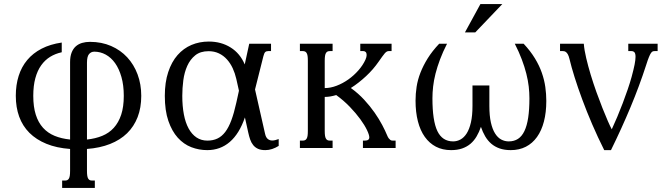

<svg xmlns="http://www.w3.org/2000/svg" viewBox="-20 -736 3296 955"><path d="M412.6 -42Q454.6 -46.4 488.5 -60.3Q522.5 -74.2 546.1 -100.3Q569.8 -126.5 582.8 -165.5Q595.7 -204.6 595.7 -259.3Q595.7 -312 584 -353Q572.3 -394 552.5 -421.9Q532.7 -449.7 505.9 -464.4Q479 -479 449.2 -479Q433.1 -479 422.9 -467Q412.6 -455.1 412.6 -423.8ZM328.6 4.9Q261.2 0 210.7 -20.8Q160.2 -41.5 126.2 -75.4Q92.3 -109.4 75.4 -155.8Q58.6 -202.1 58.6 -259.3Q58.6 -313.5 72.8 -358.4Q86.9 -403.3 115.5 -437.5Q144 -471.7 187 -493.9Q230 -516.1 287.1 -524.4V-476.1Q255.4 -469.2 229.5 -453.4Q203.6 -437.5 184.8 -411.1Q166 -384.8 155.8 -347.2Q145.5 -309.6 145.5 -259.3Q145.5 -204.6 158 -165.5Q170.4 -126.5 194.1 -100.3Q217.8 -74.2 251.7 -60.3Q285.6 -46.4 328.6 -42V-427.2Q328.6 -455.1 336.2 -474.4Q343.8 -493.7 356.9 -505.4Q370.1 -517.1 388.2 -522.5Q406.2 -527.8 427.7 -527.8Q485.4 -527.8 532.5 -507.3Q579.6 -486.8 612.8 -450.9Q646 -415 664.3 -366Q682.6 -316.9 682.6 -259.3Q682.6 -200.2 664.6 -153.6Q646.5 -106.9 612.1 -73.2Q577.6 -39.6 527.3 -19.8Q477.1 0 412.6 4.9V113.8Q412.6 128.9 414.1 138.2Q415.5 147.5 418.9 152.8Q422.4 158.2 427 160.2Q431.6 162.1 438.5 162.1H451.7V198.7H289.1V162.1H302.7Q309.1 162.1 314 160.2Q318.8 158.2 322.3 152.8Q325.7 147.5 327.1 138.2Q328.6 128.9 328.6 113.8Z M1010.7 10.7Q969.7 10.7 931.6 -3.9Q893.6 -18.6 864.3 -51Q835 -83.5 817.4 -134.8Q799.8 -186 799.8 -259.3Q799.8 -326.7 816.7 -377.4Q833.5 -428.2 863 -461.9Q892.6 -495.6 932.4 -512.5Q972.2 -529.3 1018.6 -529.3Q1080.1 -529.3 1127.2 -499.8Q1174.3 -470.2 1197.3 -415.5L1219.7 -518.6H1328.1V-481.9H1314.5Q1304.2 -481.9 1299.1 -476.8Q1293.9 -471.7 1290 -456.1L1248.5 -291L1298.3 -71.3Q1302.2 -52.7 1311.8 -44.9Q1321.3 -37.1 1334 -37.1Q1341.3 -37.1 1349.4 -39.1Q1357.4 -41 1366.2 -44.4V-10.3Q1350.6 -0.5 1333.7 5.1Q1316.9 10.7 1299.8 10.7Q1277.8 10.7 1263.4 4.2Q1249 -2.4 1239.5 -14.2Q1230 -25.9 1224.4 -42Q1218.8 -58.1 1214.8 -76.7L1198.2 -151.9Q1170.4 -70.8 1123 -30Q1075.7 10.7 1010.7 10.7ZM1017.6 -481.4Q976.6 -481.4 951.2 -460.9Q925.8 -440.4 911.4 -408.2Q897 -376 891.8 -336.7Q886.7 -297.4 886.7 -259.3Q886.7 -208.5 894.5 -167.2Q902.3 -126 918.2 -96.9Q934.1 -67.9 957.5 -52.2Q981 -36.6 1011.7 -36.6Q1039.6 -36.6 1061.3 -46.9Q1083 -57.1 1100.1 -79.3Q1117.2 -101.6 1130.6 -137.5Q1144 -173.3 1155.3 -224.6L1168.5 -284.7L1155.3 -343.8Q1148.9 -371.6 1137.5 -396.5Q1126 -421.4 1108.9 -440.4Q1091.8 -459.5 1068.8 -470.5Q1045.9 -481.4 1017.6 -481.4Z M1905.3 -63.5Q1909.2 -53.7 1913.3 -48.3Q1917.5 -43 1921.1 -40.3Q1924.8 -37.6 1928.2 -37.1Q1931.6 -36.6 1934.6 -36.6H1947.8V0H1785.2V-36.6H1794.4Q1816.9 -36.6 1816.9 -52.7Q1816.9 -64.9 1805.2 -89.4Q1793.5 -113.8 1772 -143.3Q1750.5 -172.9 1720 -204.6Q1689.5 -236.3 1652.3 -263.2Q1637.7 -258.8 1623.3 -256.3Q1608.9 -253.9 1595.2 -253.9V-85Q1595.2 -69.8 1596.7 -60.5Q1598.1 -51.3 1601.6 -45.9Q1605 -40.5 1609.6 -38.6Q1614.3 -36.6 1621.1 -36.6H1634.3V0H1471.7V-36.6H1485.4Q1491.7 -36.6 1496.6 -38.6Q1501.5 -40.5 1504.9 -45.9Q1508.3 -51.3 1509.8 -60.5Q1511.2 -69.8 1511.2 -85V-433.6Q1511.2 -448.7 1509.8 -458Q1508.3 -467.3 1504.9 -472.7Q1501.5 -478 1496.6 -480Q1491.7 -481.9 1485.4 -481.9H1471.7V-518.6H1634.3V-481.9H1621.1Q1614.3 -481.9 1609.6 -480Q1605 -478 1601.6 -472.7Q1598.1 -467.3 1596.7 -458Q1595.2 -448.7 1595.2 -433.6V-297.9Q1624 -297.9 1654.5 -309.6Q1685.1 -321.3 1712.6 -340.8Q1740.2 -360.4 1762.7 -386Q1785.2 -411.6 1797.9 -439.5Q1803.7 -452.6 1803.7 -462.4Q1803.7 -472.2 1799.1 -477.1Q1794.4 -481.9 1787.1 -481.9H1772V-518.6H1927.7V-481.9H1913.6Q1908.2 -481.9 1903.6 -479.2Q1898.9 -476.6 1893.6 -470.5Q1888.2 -464.4 1880.9 -454.1Q1873.5 -443.8 1863.3 -429.2Q1850.1 -410.2 1834.5 -392.1Q1818.8 -374 1801 -357.4Q1783.2 -340.8 1763.9 -325.7Q1744.6 -310.5 1725.1 -298.3Q1761.7 -272 1791.3 -240Q1820.8 -208 1843.3 -175.8Q1865.7 -143.6 1881.1 -114.3Q1896.5 -85 1905.3 -63.5Z M2330.1 -311H2414.1V-209Q2414.1 -160.6 2421.6 -127Q2429.2 -93.3 2442.4 -72.3Q2455.6 -51.3 2473.1 -42Q2490.7 -32.7 2510.3 -32.7Q2537.1 -32.7 2556.4 -45.2Q2575.7 -57.6 2588.4 -84Q2601.1 -110.4 2607.2 -150.9Q2613.3 -191.4 2613.3 -247.1Q2613.3 -274.9 2609.9 -305.4Q2606.4 -335.9 2597.9 -369.6Q2589.4 -403.3 2575.4 -440.4Q2561.5 -477.5 2540.5 -518.6H2584.5Q2618.7 -481.9 2640.6 -445.8Q2662.6 -409.7 2675 -374Q2687.5 -338.4 2692.4 -303.2Q2697.3 -268.1 2697.3 -233.9Q2697.3 -177.2 2685.5 -131.8Q2673.8 -86.4 2651.1 -54.7Q2628.4 -22.9 2595.5 -6.1Q2562.5 10.7 2520.5 10.7Q2489.3 10.7 2465.3 2.4Q2441.4 -5.9 2423.6 -21.2Q2405.8 -36.6 2393.3 -57.9Q2380.9 -79.1 2372.1 -105Q2363.3 -79.1 2350.8 -57.9Q2338.4 -36.6 2320.6 -21.2Q2302.7 -5.9 2278.8 2.4Q2254.9 10.7 2223.6 10.7Q2181.2 10.7 2148.4 -6.3Q2115.7 -23.4 2093 -55.2Q2070.3 -86.9 2058.6 -132.6Q2046.9 -178.2 2046.9 -235.4Q2046.9 -269.5 2052.2 -304.4Q2057.6 -339.4 2071.3 -374.5Q2085 -409.7 2107.4 -445.8Q2129.9 -481.9 2164.6 -518.6H2203.6Q2182.6 -477.5 2168.7 -440.4Q2154.8 -403.3 2146.2 -369.6Q2137.7 -335.9 2134.3 -305.4Q2130.9 -274.9 2130.9 -247.1Q2130.9 -135.3 2155.5 -84Q2180.2 -32.7 2233.9 -32.7Q2252.9 -32.7 2270.5 -42.2Q2288.1 -51.8 2301.3 -72.5Q2314.5 -93.3 2322.3 -127Q2330.1 -160.6 2330.1 -209ZM2369.6 -715.8H2478.5L2343.8 -574.7H2292.5Z M3019 10.7H2985.4Q2953.1 -53.7 2925.5 -117.9Q2897.9 -182.1 2876 -241.5Q2854 -300.8 2837.9 -352.3Q2821.8 -403.8 2812.5 -442.9Q2809.1 -457 2804.7 -465.1Q2800.3 -473.1 2795.4 -476.8Q2790.5 -480.5 2786.1 -481.2Q2781.7 -481.9 2778.8 -481.9H2765.6V-518.6H2883.8Q2886.2 -487.3 2895.8 -447Q2905.3 -406.7 2918.2 -364Q2931.2 -321.3 2946.5 -278.3Q2961.9 -235.4 2976.6 -198.5Q2991.2 -161.6 3003.4 -133.8Q3015.6 -106 3022.9 -92.8Q3036.1 -121.1 3050.3 -154.8Q3064.5 -188.5 3077.6 -223.1Q3090.8 -257.8 3102.3 -291.5Q3113.8 -325.2 3121.6 -353.5Q3131.8 -391.1 3136.5 -415Q3141.1 -439 3141.1 -453.1Q3141.1 -470.2 3135.5 -476.1Q3129.9 -481.9 3120.1 -481.9H3105V-518.6H3251V-481.9H3236.8Q3231.4 -481.9 3227.1 -480.5Q3222.7 -479 3218 -472.4Q3213.4 -465.8 3207.8 -452.1Q3202.1 -438.5 3194.3 -413.6Q3160.2 -308.1 3116.2 -202.9Q3072.3 -97.7 3019 10.7Z"/></svg>

Font: Arian Grqi
Style: Regular
Weight: 400
Designer: Ruben Hakobyan (Tarumian)
Foundry: Ruben Hakobyan (Tarumian)
Version: Version 1.003